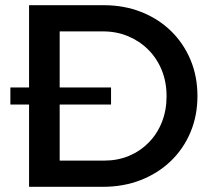

<svg xmlns="http://www.w3.org/2000/svg" viewBox="-20 -720 815 740"><path d="M20 -383H408V-317H20ZM379 -700Q458 -700 524 -674Q590 -648 638.5 -601Q687 -554 714 -490Q741 -426 741 -350Q741 -274 714 -210Q687 -146 638 -99Q589 -52 522.5 -26Q456 0 376 0H92V-700ZM382 -101Q433 -101 476.5 -119Q520 -137 553 -170.5Q586 -204 604 -249.5Q622 -295 622 -349Q622 -404 603.5 -449.5Q585 -495 551.5 -528.5Q518 -562 473.5 -580.5Q429 -599 377 -599H210V-101Z"/></svg>

Font: Alexandria
Style: Regular
Weight: 400
Designer: Mohamed Gaber
Foundry: Kief Type Foundry
Version: Version 5.100